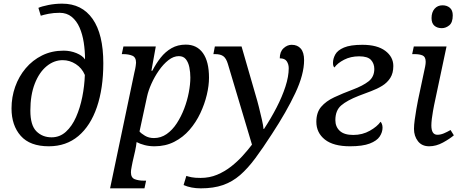

<svg xmlns="http://www.w3.org/2000/svg" viewBox="-20 -790 2516 1050"><path d="M247 10Q144 10 93.5 -47Q43 -104 43 -197Q43 -259 63 -315.5Q83 -372 120.5 -416.5Q158 -461 210.5 -487Q263 -513 328 -513Q365 -513 398 -499.5Q431 -486 445 -465Q445 -512 438 -557.5Q431 -603 415 -639.5Q399 -676 372 -698Q345 -720 306 -720Q273 -720 245.5 -714.5Q218 -709 203 -704L190 -747Q207 -755 244 -762.5Q281 -770 320 -770Q428 -770 486.5 -686.5Q545 -603 545 -444Q545 -307 510 -204.5Q475 -102 408.5 -46Q342 10 247 10ZM262 -39Q307 -39 340.5 -69.5Q374 -100 396 -150Q418 -200 430 -260Q442 -320 444 -380Q428 -418 394.5 -439.5Q361 -461 323 -461Q275 -461 234.5 -427.5Q194 -394 170 -332Q146 -270 146 -185Q146 -105 179 -72Q212 -39 262 -39Z M715 -394Q720 -414 722 -428.5Q724 -443 724 -447Q724 -477 703.5 -485.5Q683 -494 654 -494H646L655 -536H832L808 -403H813Q833 -442 858.5 -474.5Q884 -507 918 -526.5Q952 -546 996 -546Q1057 -546 1090 -499.5Q1123 -453 1123 -365Q1123 -322 1111 -271.5Q1099 -221 1075.5 -171Q1052 -121 1016.5 -80Q981 -39 933 -14.5Q885 10 825 10Q796 10 771 3.5Q746 -3 727 -13Q726 -5 724 9Q722 23 719 35L705 96Q704 102 700 121.5Q696 141 696 152Q696 182 717 190Q738 198 766 198H779L770 240H582ZM822 -35Q860 -35 891.5 -57Q923 -79 947 -116Q971 -153 987.5 -196.5Q1004 -240 1012.5 -284.5Q1021 -329 1021 -366Q1021 -395 1015.5 -422Q1010 -449 996.5 -466Q983 -483 958 -483Q929 -483 901 -461Q873 -439 849 -404.5Q825 -370 808 -332Q791 -294 784 -261L743 -71Q752 -60 773 -47.5Q794 -35 822 -35Z M1078 240Q1025 240 984 222L999 172Q1011 176 1028.5 179.5Q1046 183 1077 183Q1126 183 1167.5 165.5Q1209 148 1244 120.5Q1279 93 1307.5 61.5Q1336 30 1358 1L1226 -441Q1217 -471 1201.5 -482.5Q1186 -494 1157 -494H1147L1155 -536H1301L1379 -266Q1387 -240 1396 -204Q1405 -168 1412.5 -135Q1420 -102 1421 -85H1424Q1462 -143 1492.5 -202Q1523 -261 1541 -316.5Q1559 -372 1559 -417Q1559 -438 1548.5 -454.5Q1538 -471 1510 -471Q1510 -507 1530.5 -526Q1551 -545 1575 -545Q1607 -545 1625 -524Q1643 -503 1643 -461Q1643 -383 1595 -281Q1547 -179 1467 -57Q1418 19 1376.5 75Q1335 131 1293 167.5Q1251 204 1199.5 222Q1148 240 1078 240Z M1894 10Q1803 10 1756.5 -27Q1710 -64 1710 -124Q1710 -175 1736.5 -206Q1763 -237 1808 -258Q1853 -279 1909 -300Q1965 -321 1996 -345.5Q2027 -370 2027 -413Q2027 -442 2009 -462Q1991 -482 1944 -482Q1898 -482 1862 -463.5Q1826 -445 1809 -421Q1801 -427 1801 -446Q1801 -469 1813.5 -492Q1826 -515 1861 -530Q1896 -545 1962 -545Q2043 -545 2087 -512Q2131 -479 2131 -429Q2131 -390 2114.5 -364Q2098 -338 2070.5 -321Q2043 -304 2009.5 -291.5Q1976 -279 1942 -266Q1878 -241 1846 -213.5Q1814 -186 1814 -133Q1814 -97 1838 -74.5Q1862 -52 1912 -52Q1962 -52 2002.5 -75Q2043 -98 2061 -124Q2065 -121 2068.5 -112Q2072 -103 2072 -92Q2072 -67 2056.5 -43.5Q2041 -20 2002 -5Q1963 10 1894 10Z M2396 -636Q2371 -636 2355.5 -649.5Q2340 -663 2340 -691Q2340 -723 2356.5 -742Q2373 -761 2400 -761Q2424 -761 2440 -747.5Q2456 -734 2456 -706Q2456 -667 2437 -651.5Q2418 -636 2396 -636ZM2327 10Q2287 10 2265.5 -18Q2244 -46 2244 -85Q2244 -106 2248 -135Q2252 -164 2257 -193.5Q2262 -223 2266 -242L2305 -426Q2308 -441 2308 -452Q2308 -479 2291.5 -486.5Q2275 -494 2247 -494H2234L2243 -536H2422L2354 -215Q2352 -204 2348 -183Q2344 -162 2341.5 -140Q2339 -118 2339 -104Q2339 -53 2372 -53Q2389 -53 2407 -60.5Q2425 -68 2444 -79L2462 -50Q2440 -31 2402.5 -10.5Q2365 10 2327 10Z"/></svg>

Font: NotoSerif-Italic
Style: Regular
Weight: 400
Italic angle: -12°
Designer: Monotype Design Team
Foundry: Monotype Imaging Inc.
Version: Version 2.007; ttfautohint (v1.8) -l 8 -r 50 -G 200 -x 14 -D